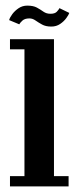

<svg xmlns="http://www.w3.org/2000/svg" viewBox="-20 -663 278 683"><path d="M15.5 0V-36.5H67V-487.5H15.5V-523.5H172V-36.5H224V0ZM162.5 -568.5Q142.5 -568.5 129.5 -575.8Q116.5 -583 106.2 -590.2Q96 -597.5 84.5 -597.5Q68 -597.5 59.5 -589.5Q51 -581.5 48.5 -576.5L12.5 -591.5Q15 -601 24 -613Q33 -625 46.5 -634Q60 -643 77 -643Q98.5 -643 111.2 -636Q124 -629 134.5 -621.5Q145 -614 159.5 -614Q175 -614 182 -621.2Q189 -628.5 191.5 -634L226.5 -617Q224.5 -610.5 216 -598.8Q207.5 -587 194 -577.8Q180.5 -568.5 162.5 -568.5Z"/></svg>

Font: Imbue Thin 10pt SemiBold
Style: Regular
Weight: 600
Version: Version 1.102